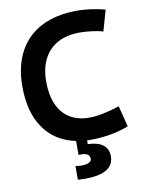

<svg xmlns="http://www.w3.org/2000/svg" viewBox="-99 -783 822 1071"><g transform="rotate(-10 311.5 -247.5)"><path d="M458 119.1Q458 218.3 293.5 218.3Q272.5 218.3 253.9 216.8V139.2Q272 142.1 289.1 142.1Q316.4 142.1 330.8 134.5Q345.2 127 345.2 113.8Q345.2 80.6 294.9 80.6L281.7 81.5V2Q165 -22 102.1 -112.3Q39.1 -202.6 39.1 -348.1Q39.1 -463.4 83 -545.4Q127 -627.4 210.9 -670.2Q294.9 -712.9 413.1 -712.9Q486.3 -712.9 571.3 -691.4L537.6 -572.8Q514.6 -580.6 476.3 -585.4Q438 -590.3 406.2 -590.3Q333 -590.3 281 -562Q229 -533.7 201.9 -480.2Q174.8 -426.8 174.8 -352.1Q174.8 -276.9 198.5 -223.1Q222.2 -169.4 267.8 -141.4Q313.5 -113.3 377.4 -113.3Q444.8 -113.3 549.3 -147L579.6 -28.3Q531.7 -9.8 475.8 0Q419.9 9.8 366.2 9.8Q350.6 9.8 342.8 9.3V30.8Q399.4 32.2 428.7 54.7Q458 77.1 458 119.1Z"/></g></svg>

Font: Selawik Semibold
Style: Regular
Weight: 600
Designer: Aaron Bell
Foundry: Microsoft Corporation
Version: Version 1.01